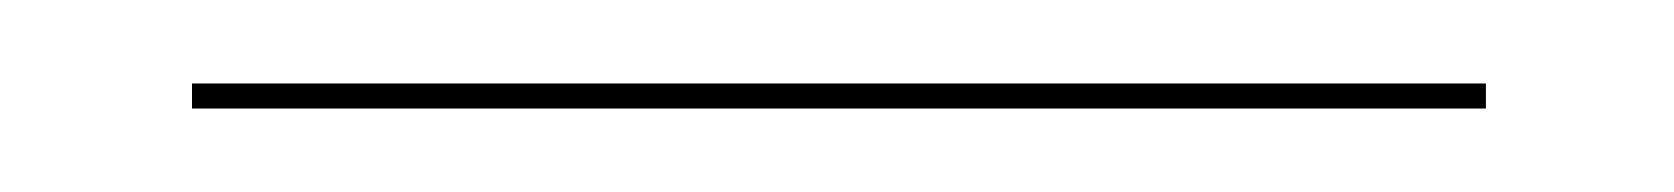

<svg xmlns="http://www.w3.org/2000/svg" viewBox="-20 -26 401 46"><path d="M336 -6V0H26V-6Z"/></svg>

Font: Moniqa Black Display
Style: Regular
Weight: 900
Designer: Rajesh Rajput
Foundry: Rajesh Rajput
Version: Version 1.000